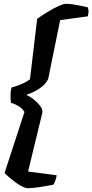

<svg xmlns="http://www.w3.org/2000/svg" viewBox="-20 -821 487 1012"><path d="M126 171Q113 171 90.5 158.5Q68 146 44.5 127Q21 108 4 91L109 -231Q97 -251 74.5 -263.5Q52 -276 38 -279Q35 -299 35.5 -321.5Q36 -344 41 -360Q58 -364 75 -370.5Q92 -377 108.5 -385Q125 -393 138 -403L176 -722Q200 -739 230 -757.5Q260 -776 287 -788.5Q314 -801 328 -801Q345 -801 364 -798Q383 -795 403.5 -791Q424 -787 442 -783Q444 -779 446 -768.5Q448 -758 443 -735L297 -715L234 -405Q220 -375 186.5 -353.5Q153 -332 123 -323L122 -319Q137 -313 156.5 -298Q176 -283 190 -265Q204 -247 204 -230L128 83L279 103Q275 123 270 135.5Q265 148 260 153Q232 158 193 164.5Q154 171 126 171Z"/></svg>

Font: Texturina 12pt Black
Style: Italic
Weight: 900
Italic angle: -11°
Designer: Guillermo Torres Carreño
Foundry: Omnibus-Type
Version: Version 1.002